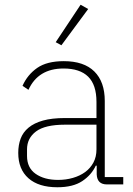

<svg xmlns="http://www.w3.org/2000/svg" viewBox="-20 -778 562 810"><path d="M431 0Q390 0 388 -42V-79H384Q366 -40 327 -14Q288 12 222 12Q143 12 100 -26Q57 -64 57 -133Q57 -166 67 -193Q77 -220 100.5 -239.5Q124 -259 161.5 -269.5Q199 -280 254 -280H387V-348Q387 -420 352 -454.5Q317 -489 248 -489Q141 -489 100 -399L75 -416Q96 -463 137 -491.5Q178 -520 249 -520Q334 -520 378 -476.5Q422 -433 422 -352V-31H500V0ZM225 -19Q258 -19 287.5 -27.5Q317 -36 339 -52Q361 -68 374 -92Q387 -116 387 -148V-252H254Q170 -252 132 -223.5Q94 -195 94 -148V-120Q94 -70 130.5 -44.5Q167 -19 225 -19ZM239 -587 215 -600 320 -758 352 -740Z"/></svg>

Font: IBM Plex Sans Arabic ExtLt
Style: Regular
Weight: 200
Designer: Mike Abbink, Paul van der Laan, Pieter van Rosmalen, Wael Morcos, Khajak Apelian
Foundry: Bold Monday
Version: Version 1.2